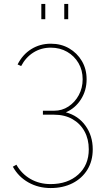

<svg xmlns="http://www.w3.org/2000/svg" viewBox="-20 -941 539 971"><path d="M236 10Q174 10 123.5 -18.5Q73 -47 45 -98L63 -108Q89 -62 134 -36Q179 -10 236 -10Q322 -10 375.5 -58Q429 -106 429 -186Q429 -237 407.5 -276.5Q386 -316 346.5 -338.5Q307 -361 253 -361H197V-381H254Q294 -381 326.5 -402.5Q359 -424 378.5 -460Q398 -496 398 -540Q398 -586 377 -622Q356 -658 319.5 -679Q283 -700 237 -700Q188 -700 149 -675.5Q110 -651 87 -607L69 -615Q94 -665 138 -692.5Q182 -720 237 -720Q289 -720 329.5 -696.5Q370 -673 394 -632.5Q418 -592 418 -540Q418 -483 389 -438Q360 -393 313 -373Q376 -356 412.5 -305Q449 -254 449 -186Q449 -127 422 -83Q395 -39 347 -14.5Q299 10 236 10ZM189 -844V-921H209V-844ZM305 -844V-921H325V-844Z"/></svg>

Font: Raleway Thin
Style: Regular
Weight: 100
Designer: Matt McInerney, Pablo Impallari, Rodrigo Fuenzalida
Foundry: Matt McInerney, Pablo Impallari, Rodrigo Fuenzalida
Version: Version 4.026